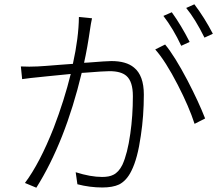

<svg xmlns="http://www.w3.org/2000/svg" viewBox="-20 -855 1040 893"><path d="M846 -818 884 -835Q931 -773 970 -698L931 -680Q888 -767 846 -818ZM740 -781 779 -798Q823 -737 862 -660L823 -642Q786 -721 740 -781ZM77 -546Q99 -545 116 -545Q133 -545 155 -546Q179 -547 264 -554Q300 -557 319 -558Q346 -680 347 -776L408 -770Q402 -742 400 -726Q386 -629 371 -563Q378 -563 390 -564Q476 -571 498 -571Q567 -571 603 -541Q649 -504 649 -415Q649 -316 635 -224Q620 -117 591 -60Q569 -15 534 3Q504 17 456 17Q398 17 340 2L332 -54Q401 -32 455 -32Q488 -32 507 -42Q532 -54 549 -88Q573 -140 586 -233Q598 -316 598 -408Q598 -476 568 -502Q543 -524 489 -524Q463 -524 377 -517Q366 -516 360 -516Q283 -195 149 18L96 -4Q165 -96 230 -261Q279 -389 309 -511Q268 -507 198 -500Q170 -497 160 -496Q126 -493 83 -487ZM702 -625 748 -648Q792 -595 852 -481Q904 -381 934 -304L885 -279Q859 -359 807 -460Q750 -571 702 -625Z"/></svg>

Font: Source Han Sans Light
Style: Regular
Weight: 300
Designer: Ryoko NISHIZUKA Ë•øÂ°öÊ∂ºÂ≠ê (kana & ideographs); Paul D. Hunt (Latin, Greek & Cyrillic); Wenlong ZHANG Âº†ÊñáÈæô (bopom
Foundry: Adobe Systems Incorporated
Version: Version 1.004;PS 1.004;hotconv 1.0.82;makeotf.lib2.5.63406; 